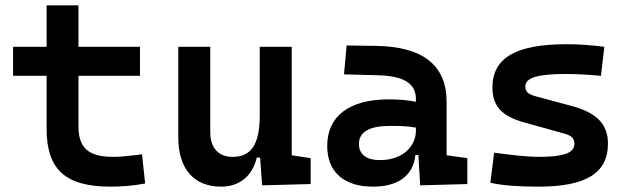

<svg xmlns="http://www.w3.org/2000/svg" viewBox="-20 -694 2384 724"><path d="M396.5 9.8C443.8 9.8 483.4 5.9 527.3 -2L515.6 -112.3C470.7 -106.4 437 -102.5 406.2 -102.5C313.5 -102.5 275.9 -136.7 275.9 -217.3V-408.2H507.8V-517.6H275.9V-673.8H155.8V-517.6H29.3V-408.2H155.8V-207.5C155.8 -55.7 226.1 9.8 396.5 9.8Z M813.5 9.8C882.3 9.8 931.6 -29.3 948.2 -99.6H960.9L968.3 4.9L1151.4 0V-97.7L1080.1 -108.4V-517.6H959.5V-258.8C959.5 -146 924.8 -102.5 857.4 -102.5C804.2 -102.5 772.9 -135.7 772.9 -195.3V-517.6H652.3V-175.8C652.3 -57.6 710.9 9.8 813.5 9.8Z M1564.5 4.9 1742.2 0V-97.7L1664.1 -108.4V-309.6C1664.1 -446.3 1577.1 -518.6 1396.5 -521L1287.1 -522.5L1277.3 -413.6L1406.2 -410.2C1500.5 -407.7 1548.3 -380.9 1548.3 -320.3V-310.1C1518.6 -316.4 1486.3 -319.3 1445.8 -319.3C1297.9 -319.3 1213.9 -256.8 1213.9 -143.6C1213.9 -45.4 1276.9 9.8 1386.2 9.8C1479 9.8 1538.1 -29.8 1546.4 -109.4H1557.6ZM1548.3 -212.9V-200.2C1548.3 -146.5 1502.9 -90.3 1412.6 -90.3C1361.3 -90.3 1333.5 -111.8 1333.5 -151.4C1333.5 -196.3 1373.5 -219.2 1448.7 -219.2C1482.9 -219.2 1513.2 -219.2 1548.3 -212.9Z M2010.7 9.8C2189.9 9.8 2272.5 -41.5 2272.5 -151.9C2272.5 -229 2226.6 -271 2129.9 -295.9L2004.9 -329.6C1974.6 -337.4 1960.9 -345.7 1960.9 -367.7C1960.9 -400.9 2006.3 -415 2114.3 -415C2147.9 -415 2189.5 -413.1 2246.1 -408.2L2258.8 -517.6C2208.5 -523.9 2163.6 -527.3 2117.2 -527.3C1925.3 -527.3 1836.9 -476.1 1836.9 -363.8C1836.9 -290.5 1876 -254.4 1958.5 -231.9L2107.4 -190.4C2133.8 -183.1 2146 -173.3 2146 -151.4C2146 -117.2 2105.5 -102.5 2010.7 -102.5C1973.1 -102.5 1919.4 -107.9 1843.3 -118.2L1829.1 -4.9C1875 5.4 1932.1 9.8 2010.7 9.8Z"/></svg>

Font: Cascadia Mono SemiBold
Style: Regular
Weight: 600
Monospace: yes
Designer: Aaron Bell
Foundry: Saja Typeworks
Version: Version 2404.023